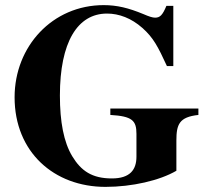

<svg xmlns="http://www.w3.org/2000/svg" viewBox="-20 -711 818 750"><path d="M755 -287H411V-262C497 -257 513 -240 513 -188V-99C513 -48 488 -14 417 -14C340 -14 297 -43 262 -101C229 -156 214 -235 214 -338C214 -545 282 -658 398 -658C445 -658 493 -640 536 -602C579 -564 597 -529 632 -453H657V-688H630C615 -652 605 -642 586 -642C576 -642 563 -646 540 -656C482 -680 437 -691 385 -691C185 -691 37 -530 37 -331C37 -117 191 19 392 19C496 19 604 -6 669 -44V-162C669 -225 680 -254 755 -262Z"/></svg>

Font: XITS Math
Style: Bold
Weight: 700
Designer: MicroPress Inc., with final additions and corrections provided by Coen Hoffman, Elsevier (retired)
Version: Version 1.302